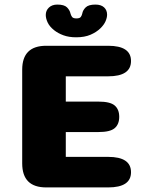

<svg xmlns="http://www.w3.org/2000/svg" viewBox="-20 -819 659 839"><path d="M552.5 -552.5Q552.5 -485.5 452.5 -485.5H267.5V-375H410.5Q461.5 -375 481.2 -358Q501 -341 501 -308.5Q501 -276 481.2 -259Q461.5 -242 410.5 -242H267.5V-133.5H452.5Q552.5 -133.5 552.5 -66.5Q552.5 0 452.5 0H182Q77 0 77 -105V-514.5Q77 -619 182 -619H452.5Q552.5 -619 552.5 -552.5ZM397 -799Q421.5 -799 434.8 -786.8Q448 -774.5 448 -755Q448 -742 441.2 -726.2Q434.5 -710.5 418.5 -695Q401.5 -678.5 375.5 -667.2Q349.5 -656 313 -656Q281 -656 257.2 -664.8Q233.5 -673.5 216.5 -687Q196.5 -703 188.2 -720.8Q180 -738.5 180 -753.5Q180 -773 193.8 -786Q207.5 -799 230.5 -799Q260.5 -799 272.8 -786.8Q285 -774.5 288 -760Q290 -752 294.8 -745.2Q299.5 -738.5 314 -738.5Q328.5 -738.5 333.2 -745.2Q338 -752 339.5 -760Q342 -774.5 354.5 -786.8Q367 -799 397 -799Z"/></svg>

Font: Sono Monospace ExtraBold
Style: Regular
Weight: 800
Version: Version 2.112